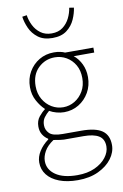

<svg xmlns="http://www.w3.org/2000/svg" viewBox="-102 -778 685 1069"><g transform="rotate(-10 240.0 -243.0)"><path d="M250 234Q189 234 145 217Q101 200 77.5 170Q54 140 54 100Q54 68 73.5 37Q93 6 126 -18V-22Q108 -33 96 -52Q84 -71 84 -98Q84 -131 102.5 -153.5Q121 -176 136 -186V-190Q114 -210 95 -244.5Q76 -279 76 -322Q76 -370 98 -408Q120 -446 157 -468Q194 -490 240 -490Q260 -490 276 -486.5Q292 -483 302 -478H462V-450H346Q372 -429 388 -396Q404 -363 404 -322Q404 -274 382 -235.5Q360 -197 323 -174.5Q286 -152 240 -152Q219 -152 197 -158Q175 -164 158 -174Q142 -161 129 -143.5Q116 -126 116 -100Q116 -73 135.5 -53.5Q155 -34 210 -34H316Q396 -34 433 -8Q470 18 470 74Q470 114 443 150.5Q416 187 366.5 210.5Q317 234 250 234ZM240 -180Q275 -180 305 -198Q335 -216 353.5 -248Q372 -280 372 -322Q372 -365 354 -396Q336 -427 306 -444.5Q276 -462 240 -462Q186 -462 147 -424.5Q108 -387 108 -322Q108 -280 126.5 -248Q145 -216 175 -198Q205 -180 240 -180ZM252 206Q309 206 350.5 187Q392 168 415 138Q438 108 438 76Q438 34 408.5 16Q379 -2 322 -2H212Q208 -2 191 -4Q174 -6 154 -10Q118 14 102 42.5Q86 71 86 98Q86 146 129.5 176Q173 206 252 206ZM248 -570Q198 -570 167 -593.5Q136 -617 121 -651Q106 -685 102 -716L128 -720Q132 -691 146 -662.5Q160 -634 185.5 -615Q211 -596 248 -596Q286 -596 311 -615Q336 -634 350 -662.5Q364 -691 368 -720L394 -716Q390 -685 375 -651Q360 -617 329.5 -593.5Q299 -570 248 -570Z"/></g></svg>

Font: Source Sans Variable
Style: Regular
Weight: 200
Designer: Paul D. Hunt
Foundry: Adobe Systems Incorporated
Version: Version 3.006;hotconv 1.0.111;makeotfexe 2.5.65597